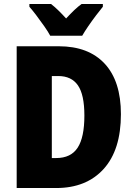

<svg xmlns="http://www.w3.org/2000/svg" viewBox="-20 -998 671 967"><path d="M589 -423Q589 -243 502 -147Q415 -51 263 -51H64V-765H276Q426 -765 507.5 -677Q589 -589 589 -423ZM405 -416Q405 -521 372.5 -568Q340 -615 274 -615H241V-202H263Q337 -202 371 -254Q405 -306 405 -416ZM233 -818Q223 -837 203.5 -865Q184 -893 163.5 -920Q143 -947 128 -964V-978H237Q255 -964 273 -946.5Q291 -929 313 -905Q335 -929 354 -947Q373 -965 391 -978H498V-964Q483 -946 463 -919.5Q443 -893 424.5 -866Q406 -839 394 -818Z"/></svg>

Font: Noto Sans Tamil UI Condensed Black
Style: Regular
Weight: 900
Width: 3
Designer: Jelle Bosma - Monotype Design Team
Foundry: Monotype Imaging Inc.
Version: Version 2.004; ttfautohint (v1.8.4.7-5d5b)